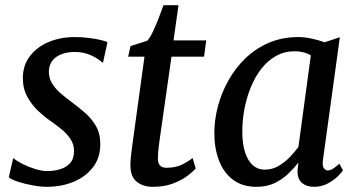

<svg xmlns="http://www.w3.org/2000/svg" viewBox="-20 -711 1384 741"><path d="M377.9 -470.5H373.6Q363.6 -481.6 334.5 -496.1Q305.4 -510.5 268.8 -510.5Q241.3 -510.5 219.2 -502.6Q197.1 -494.7 183.7 -478.9Q170.3 -463.1 168.6 -438.6Q167.6 -413 179.5 -391.9Q191.4 -370.7 211.7 -352.9Q232.1 -335 255.6 -317.8Q280.5 -299.2 306.3 -277.3Q332 -255.3 349.6 -225.8Q367.1 -196.3 367.1 -155Q367.1 -101.7 338.4 -64.8Q309.8 -28 263 -9Q216.1 10 161.1 10Q136.8 10 105.9 4.3Q74.9 -1.3 49.1 -9.8Q23.4 -18.2 13.9 -27.1L30.7 -99.8H32.9Q44.2 -89.8 66.7 -78.4Q89.2 -67 115.1 -58.9Q141 -50.8 162.7 -50.8Q187.3 -50.8 210.9 -57.5Q234.5 -64.1 250.1 -81.1Q265.7 -98 265.7 -128Q265.7 -154.2 251.7 -175Q237.6 -195.9 215.9 -213.4Q194.3 -231 171.3 -246.8Q151 -260.7 126.9 -283.3Q102.9 -305.8 85.6 -337.3Q68.2 -368.8 68.2 -409.7Q68.2 -458.2 95 -493.7Q121.8 -529.3 167.2 -548.6Q212.7 -568 269 -568Q295.3 -568 321.1 -564.8Q346.8 -561.7 366.6 -557.1Q386.3 -552.5 394.7 -548.6Z M596.7 -175.8Q594.3 -159.1 592.7 -146.4Q591.2 -133.7 590.3 -122.4Q589.4 -111 589.4 -97.7Q589.4 -81.5 597.5 -72.5Q605.6 -63.5 621.9 -63.5Q657.9 -63.5 682.9 -76Q707.9 -88.5 723.3 -101.3L735.3 -60.9Q723.7 -47.3 701 -30.7Q678.3 -14.1 645.5 -2Q612.7 10 569.8 10Q532.3 10 507.8 -9.5Q483.3 -29 483.3 -74.2Q483.3 -79.5 483.6 -86.2Q483.8 -92.9 484.8 -102.3Q485.8 -111.8 487.3 -124.6Q488.7 -137.3 491.2 -154.7L537.6 -492.3H474.6L483.7 -533.1L548.2 -553.7Q559 -565.3 570.5 -589.7Q582 -614.1 592.7 -641.7Q603.4 -669.4 611 -691H668.9L649.7 -555H776L767.4 -492.3H641.8Z M1226.4 -93.6Q1223.2 -70.5 1230 -61.8Q1236.8 -53.1 1245.4 -53.1Q1254.5 -53.1 1264.6 -59.5Q1274.8 -65.9 1289.7 -79.2L1303.7 -53.3Q1299.6 -46.5 1284.4 -31.2Q1269.1 -15.9 1245.3 -3Q1221.4 10 1191.7 10Q1163.2 10 1145.5 -4.9Q1127.8 -19.8 1128.2 -53.6L1131.8 -83.6Q1114.2 -61.3 1091.5 -39.7Q1068.8 -18.1 1039 -4Q1009.2 10 970.4 10Q915.1 10 878.9 -17.5Q842.7 -45 824.9 -92.2Q807.2 -139.3 807.2 -198Q807.2 -247.6 820.8 -299.8Q834.5 -351.9 861.1 -399.8Q887.7 -447.6 926.9 -485.7Q966.2 -523.7 1017.6 -545.9Q1069.1 -568 1132.1 -568Q1155.3 -568 1183.3 -561.9Q1211.4 -555.9 1232.5 -547.7L1291.6 -567.3ZM1179.6 -497Q1166.3 -505.5 1150.5 -509.3Q1134.7 -513.2 1117.7 -513.2Q1077.4 -513.2 1045 -494.9Q1012.7 -476.7 988.4 -445.3Q964 -414 947.8 -373.9Q931.5 -333.8 923.3 -289.9Q915.1 -246 915.1 -203.3Q915.1 -155.4 926 -122.5Q936.9 -89.6 956.1 -72.9Q975.4 -56.2 1000.6 -56.2Q1030.8 -56.2 1055.3 -70.6Q1079.8 -85.1 1099.1 -105.4Q1118.3 -125.6 1131.7 -143.7Z"/></svg>

Font: Merriweather 7pt Light
Style: Italic
Weight: 300
Italic angle: -7.8°
Designer: Eben Sorkin
Foundry: Eben Sorkin
Version: Version 2.200;gftools[0.9.31]